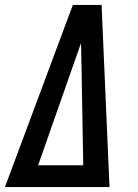

<svg xmlns="http://www.w3.org/2000/svg" viewBox="-37 -755 557 775"><path d="M-17 0 257 -735H373L405 0ZM117 -88H299L292 -490Q292 -513 291 -535.5Q290 -558 290 -581Q282 -558 274 -535.5Q266 -513 258 -490Z"/></svg>

Font: Iosevka Semibold
Style: Italic
Weight: 600
Italic angle: -9°
Monospace: yes
Designer: Belleve Invis
Foundry: Belleve Invis
Version: Version 32.5.0; ttfautohint (v1.8.4)